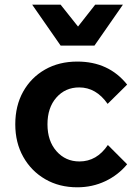

<svg xmlns="http://www.w3.org/2000/svg" viewBox="-20 -781 587 817"><path d="M439 -164 521 -82Q483 -36 428 -10Q373 16 309 16Q232 16 172.5 -18.5Q113 -53 79 -113.5Q45 -174 45 -252Q45 -331 78.5 -391Q112 -451 171.5 -485Q231 -519 309 -519Q443 -519 521 -421L438 -339Q389 -409 317 -409Q258 -409 220 -366Q182 -323 182 -252Q182 -181 220.5 -137.5Q259 -94 318 -94Q392 -94 439 -164ZM117 -761H238L312 -668L385 -761H503L382 -587H238Z"/></svg>

Font: Wix Madefor Text
Style: Bold
Weight: 700
Designer: Dalton Maag Ltd
Foundry: Dalton Maag Ltd
Version: Version 3.100